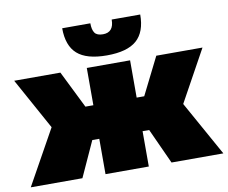

<svg xmlns="http://www.w3.org/2000/svg" viewBox="-83 -870 1156 974"><g transform="rotate(-10 495.0 -383.5)"><path d="M641 -182H607V0H384V-182H348L265 0H-1L156 -282L10 -547H248L343 -355H384V-547H607V-355H646L742 -547H980L834 -282L991 0H724ZM296 -767H441Q441 -734 452.5 -717.5Q464 -701 495 -701Q551 -701 551 -767H698Q698 -677 649.5 -634.5Q601 -592 496 -592Q392 -592 344 -634.5Q296 -677 296 -767Z"/></g></svg>

Font: Montserrat Alternates Black
Style: Regular
Weight: 900
Designer: Julieta Ulanovsky
Foundry: Julieta Ulanovsky
Version: Version 7.200